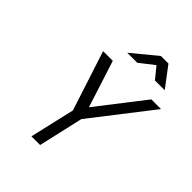

<svg xmlns="http://www.w3.org/2000/svg" viewBox="-256 -1068 1205 1205"><g transform="rotate(45 346.5 -465.5)"><path d="M316 0H239L308 -299L179 -696H265L365 -384L607 -696H693L384 -298ZM457 -931H524L626 -796H539L478 -871L382 -796H293Z"/></g></svg>

Font: Panefresco 400wt
Style: Italic
Weight: 400
Foundry: Campivisivi & Chank Co
Version: Version 1.001